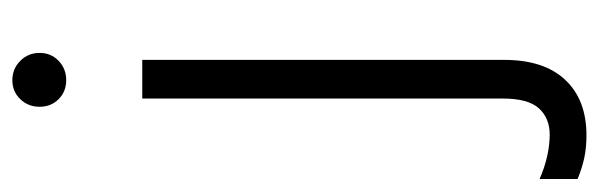

<svg xmlns="http://www.w3.org/2000/svg" viewBox="-388 -410 946 303"><g transform="rotate(-90 84.5 -259.0)"><path d="M-47 180V120Q-29 128 -11 132Q7 136 23 136Q49 136 64.5 119Q80 102 80 62V-507H141V64Q141 127 109.5 160.5Q78 194 22 194Q2 194 -14 190.5Q-30 187 -47 180ZM67 -669Q67 -687 79 -699.5Q91 -712 109 -712Q127 -712 139.5 -699.5Q152 -687 152 -669Q152 -651 139.5 -639Q127 -627 109 -627Q91 -627 79 -639Q67 -651 67 -669Z"/></g></svg>

Font: Hind Variable Light
Style: Regular
Weight: 300
Designer: Manushi Parikh, Satya Rajpurohit
Foundry: Indian Type Foundry
Version: Version 3.000